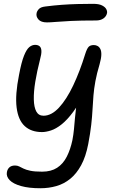

<svg xmlns="http://www.w3.org/2000/svg" viewBox="-20 -741 615 1022"><path d="M194.6 261Q133.8 261 92.1 249.3Q50.4 237.6 31.3 217.8Q12.2 198 16.8 174.8Q19.8 158.8 30.5 149.4Q41.2 140 60 140Q72.4 140 82.1 144.9Q91.8 149.8 105.1 156.4Q118.4 163 141.6 167.9Q164.8 172.8 204.2 172.8Q252 172.8 284 152Q316 131.2 335.4 93.1Q354.8 55 365.4 5Q371 -24.4 373.6 -52.1Q376.2 -79.8 379 -112Q381.8 -144.2 387.1 -186.7Q392.4 -229.2 403.4 -287.2L434.2 -257.8Q402 -189.2 369.8 -145.8Q337.6 -102.4 307.7 -78.8Q277.8 -55.2 251.2 -46.6Q224.6 -38 203.6 -38Q146.2 -38 111.5 -69.9Q76.8 -101.8 68.4 -169.1Q60 -236.4 81.4 -343Q94 -410.2 107.7 -444.3Q121.4 -478.4 136 -490.3Q150.6 -502.2 166.8 -502.2Q182 -502.2 190.8 -494.8Q199.6 -487.4 200.4 -470.2Q201.2 -453 193 -423.8Q176.8 -360.6 167.9 -306.4Q159 -252.2 160 -211.2Q161 -170.2 173.2 -147.6Q185.4 -125 211.6 -125Q254 -125 294.2 -168.4Q334.4 -211.8 369.8 -286.5Q405.2 -361.2 433.6 -453.6Q442.8 -482.4 451.9 -491.8Q461 -501.2 479.6 -501.2Q490.4 -501.2 499.7 -496Q509 -490.8 514.5 -479.4Q520 -468 519.3 -448.6Q518.6 -429.2 510.4 -400Q495.2 -349.2 487.8 -309Q480.4 -268.8 477.4 -232.2Q474.4 -195.6 472.5 -158.3Q470.6 -121 465.6 -76.4Q460.6 -31.8 449.6 26Q436.6 93.2 411.9 138.5Q387.2 183.8 353.9 210.8Q320.6 237.8 280.2 249.4Q239.8 261 194.6 261ZM229.8 -621.8Q198 -621.8 184.5 -637.6Q171 -653.4 174.8 -670.8Q176.4 -681.2 186.4 -692.4Q196.4 -703.6 221.2 -706.4Q267.6 -712.4 309.3 -715.4Q351 -718.4 391.8 -719.5Q432.6 -720.6 476.2 -720.6Q506.4 -720.6 523.1 -712.1Q539.8 -703.6 545.6 -692.5Q551.4 -681.4 549.8 -671.6Q546.2 -653.8 530.7 -642.9Q515.2 -632 491.4 -632Q409.4 -632 358.2 -629.5Q307 -627 277.5 -624.4Q248 -621.8 229.8 -621.8Z"/></svg>

Font: Shantell Sans Light
Style: Italic
Weight: 300
Italic angle: -11°
Designer: Stephen Nixon, Anya Danilova, Shantell Martin
Foundry: Arrow Type
Version: Version 1.008;[ac192a2d6]